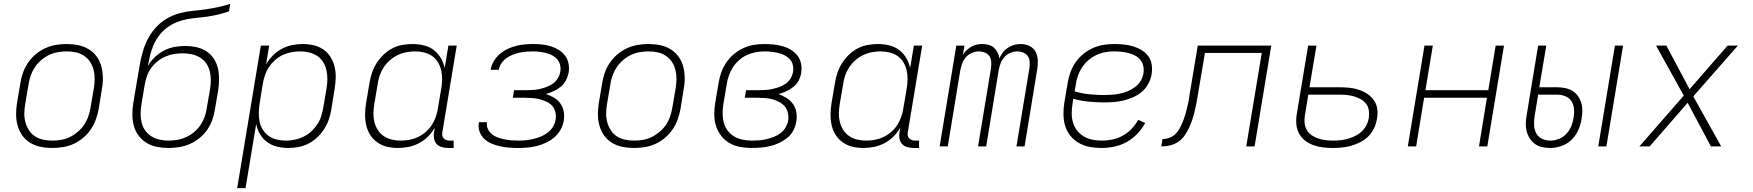

<svg xmlns="http://www.w3.org/2000/svg" viewBox="-20 -755 9040 990"><path d="M249 8Q218 8 189 2Q160 -4 136 -18.5Q112 -33 95.5 -56Q79 -79 71 -107Q63 -135 63 -165Q63 -195 68 -226L85 -326Q89 -353 98.5 -380Q108 -407 124.5 -431.5Q141 -456 164.5 -475.5Q188 -495 214.5 -507Q241 -519 269 -523.5Q297 -528 324 -528Q355 -528 384 -522Q413 -516 437 -501.5Q461 -487 478 -464Q495 -441 502.5 -413Q510 -385 510.5 -355Q511 -325 505 -294L489 -194Q484 -167 474.5 -140Q465 -113 448.5 -88.5Q432 -64 409 -44.5Q386 -25 359.5 -13Q333 -1 304.5 3.5Q276 8 249 8ZM250 -30Q272 -30 295.5 -34Q319 -38 340.5 -48.5Q362 -59 381.5 -75.5Q401 -92 414.5 -112.5Q428 -133 435.5 -155.5Q443 -178 447 -201L464 -301Q468 -325 468 -349Q468 -373 462.5 -395Q457 -417 444.5 -436Q432 -455 413 -467.5Q394 -480 371.5 -485Q349 -490 324 -490Q302 -490 278.5 -486Q255 -482 233 -471.5Q211 -461 192 -444.5Q173 -428 159.5 -407.5Q146 -387 138 -364.5Q130 -342 127 -319L110 -219Q106 -195 105.5 -171Q105 -147 111 -125Q117 -103 129 -84Q141 -65 160 -52.5Q179 -40 202 -35Q225 -30 250 -30Z M849 8Q819 8 790 2.5Q761 -3 737 -17.5Q713 -32 695.5 -54.5Q678 -77 670.5 -104.5Q663 -132 662.5 -162Q662 -192 667 -222L693 -377Q698 -409 704.5 -441Q711 -473 721.5 -505Q732 -537 749.5 -567Q767 -597 791.5 -621.5Q816 -646 846 -662.5Q876 -679 908.5 -687.5Q941 -696 973.5 -699Q1006 -702 1038 -706.5Q1070 -711 1103 -718Q1136 -725 1167 -735L1161 -697Q1134 -687 1107 -680.5Q1080 -674 1053 -670Q1026 -666 998.5 -663.5Q971 -661 944 -656Q917 -651 890 -640Q863 -629 840 -611.5Q817 -594 799.5 -570.5Q782 -547 771 -521Q760 -495 753.5 -468Q747 -441 742 -414Q756 -439 778 -460Q800 -481 826 -494.5Q852 -508 880 -513Q908 -518 935 -518Q964 -518 992 -512Q1020 -506 1043.5 -491Q1067 -476 1082 -453Q1097 -430 1103.5 -403Q1110 -376 1109.5 -347Q1109 -318 1105 -289L1088 -190Q1084 -163 1074.5 -136.5Q1065 -110 1048.5 -86Q1032 -62 1008.5 -43Q985 -24 958.5 -12.5Q932 -1 904 3.5Q876 8 849 8ZM850 -30Q872 -30 895 -34Q918 -38 940 -48Q962 -58 981 -74Q1000 -90 1013.5 -110Q1027 -130 1035 -152Q1043 -174 1046 -197L1063 -295Q1067 -319 1067 -342.5Q1067 -366 1061.5 -388Q1056 -410 1043 -428.5Q1030 -447 1011 -458.5Q992 -470 969 -475Q946 -480 922 -480Q900 -480 877.5 -476.5Q855 -473 833 -463.5Q811 -454 792 -438.5Q773 -423 759 -403.5Q745 -384 737.5 -362Q730 -340 726 -317L709 -215Q705 -192 705 -168Q705 -144 710.5 -122Q716 -100 729 -82Q742 -64 761 -52Q780 -40 803 -35Q826 -30 850 -30Z M1203 215 1325 -520H1368L1352 -423Q1366 -448 1387 -469Q1408 -490 1433.5 -503.5Q1459 -517 1486.5 -522.5Q1514 -528 1541 -528Q1570 -528 1598 -521.5Q1626 -515 1648.5 -499Q1671 -483 1685 -460Q1699 -437 1705.5 -409.5Q1712 -382 1711 -353Q1710 -324 1705 -294L1689 -194Q1685 -168 1676.5 -142Q1668 -116 1653 -92Q1638 -68 1617 -48Q1596 -28 1571.5 -15Q1547 -2 1519.5 3Q1492 8 1466 8Q1436 8 1408 1Q1380 -6 1357.5 -22.5Q1335 -39 1320.5 -63.5Q1306 -88 1301 -116L1246 215ZM1454 -30Q1476 -30 1499 -34.5Q1522 -39 1544 -49.5Q1566 -60 1584 -76.5Q1602 -93 1615.5 -113Q1629 -133 1636 -155.5Q1643 -178 1647 -201L1664 -301Q1668 -325 1668 -348.5Q1668 -372 1663 -394Q1658 -416 1646 -435Q1634 -454 1615.5 -466.5Q1597 -479 1574.5 -484.5Q1552 -490 1528 -490Q1506 -490 1483.5 -486Q1461 -482 1439 -472Q1417 -462 1398.5 -445.5Q1380 -429 1367 -409.5Q1354 -390 1346.5 -367.5Q1339 -345 1335 -323L1319 -223Q1315 -199 1314.5 -175Q1314 -151 1318.5 -128.5Q1323 -106 1335 -86.5Q1347 -67 1365.5 -54Q1384 -41 1407 -35.5Q1430 -30 1454 -30Z M2032 8Q2003 8 1975.5 1.5Q1948 -5 1925.5 -21Q1903 -37 1888.5 -60Q1874 -83 1868 -110.5Q1862 -138 1862.5 -167Q1863 -196 1868 -226L1885 -326Q1889 -352 1897.5 -378Q1906 -404 1921 -428Q1936 -452 1956.5 -472Q1977 -492 2001.5 -505Q2026 -518 2053.5 -523Q2081 -528 2107 -528Q2137 -528 2165.5 -521Q2194 -514 2216 -497.5Q2238 -481 2252.5 -456.5Q2267 -432 2273 -404L2292 -520H2335L2261 -74Q2259 -65 2260.5 -56.5Q2262 -48 2267.5 -42Q2273 -36 2281 -33Q2289 -30 2298 -30H2319V8H2291Q2274 8 2258 3.5Q2242 -1 2231.5 -12.5Q2221 -24 2218 -40.5Q2215 -57 2218 -74L2222 -97Q2208 -72 2187 -51Q2166 -30 2140 -16.5Q2114 -3 2086.5 2.5Q2059 8 2032 8ZM2046 -30Q2068 -30 2090.5 -34Q2113 -38 2134.5 -48Q2156 -58 2175 -74.5Q2194 -91 2206.5 -110.5Q2219 -130 2227 -152.5Q2235 -175 2238 -197L2255 -297Q2259 -321 2259.5 -345Q2260 -369 2255 -391.5Q2250 -414 2238.5 -433.5Q2227 -453 2208.5 -466Q2190 -479 2167 -484.5Q2144 -490 2120 -490Q2098 -490 2074.5 -485.5Q2051 -481 2029.5 -470.5Q2008 -460 1989.5 -443.5Q1971 -427 1958 -407Q1945 -387 1937.5 -364.5Q1930 -342 1927 -319L1910 -219Q1906 -195 1905.5 -171.5Q1905 -148 1910.5 -126Q1916 -104 1928 -85Q1940 -66 1958.5 -53.5Q1977 -41 1999.5 -35.5Q2022 -30 2046 -30Z M2650 8Q2626 8 2603 6Q2580 4 2557.5 -1Q2535 -6 2514 -15Q2493 -24 2477 -39Q2461 -54 2453 -76Q2445 -98 2449 -121V-125H2491V-123Q2488 -105 2496 -89Q2504 -73 2517 -62.5Q2530 -52 2547 -46Q2564 -40 2581.5 -36.5Q2599 -33 2617.5 -31.5Q2636 -30 2654 -30Q2673 -30 2692 -32Q2711 -34 2730.5 -38.5Q2750 -43 2769 -51Q2788 -59 2804.5 -71.5Q2821 -84 2831.5 -102Q2842 -120 2845 -139Q2848 -159 2843.5 -177.5Q2839 -196 2827 -209.5Q2815 -223 2797.5 -231Q2780 -239 2762 -243.5Q2744 -248 2724.5 -249.5Q2705 -251 2685 -251H2624L2631 -290H2692Q2710 -290 2727.5 -291Q2745 -292 2762.5 -296Q2780 -300 2798 -306.5Q2816 -313 2831 -324Q2846 -335 2856 -351Q2866 -367 2869 -385Q2872 -403 2868 -420Q2864 -437 2853 -449.5Q2842 -462 2827.5 -469.5Q2813 -477 2796 -481.5Q2779 -486 2761.5 -488Q2744 -490 2726 -490Q2709 -490 2691.5 -488.5Q2674 -487 2657 -483Q2640 -479 2623 -472.5Q2606 -466 2591 -455Q2576 -444 2565.5 -428.5Q2555 -413 2552 -396V-395H2510V-397Q2514 -419 2526.5 -440Q2539 -461 2557 -476.5Q2575 -492 2596 -502Q2617 -512 2639.5 -518Q2662 -524 2684.5 -526Q2707 -528 2729 -528Q2753 -528 2776 -525.5Q2799 -523 2821 -516Q2843 -509 2862 -497Q2881 -485 2894 -467.5Q2907 -450 2911.5 -427Q2916 -404 2912 -380Q2908 -360 2898 -340.5Q2888 -321 2871 -307.5Q2854 -294 2834.5 -285Q2815 -276 2795 -270Q2817 -263 2836.5 -251.5Q2856 -240 2869 -222Q2882 -204 2886.5 -181Q2891 -158 2887 -134V-133Q2883 -109 2870.5 -86.5Q2858 -64 2838.5 -47Q2819 -30 2795 -19Q2771 -8 2747 -2Q2723 4 2698.5 6Q2674 8 2650 8Z M3249 8Q3218 8 3189 2Q3160 -4 3136 -18.5Q3112 -33 3095.5 -56Q3079 -79 3071 -107Q3063 -135 3063 -165Q3063 -195 3068 -226L3085 -326Q3089 -353 3098.5 -380Q3108 -407 3124.5 -431.5Q3141 -456 3164.5 -475.5Q3188 -495 3214.5 -507Q3241 -519 3269 -523.5Q3297 -528 3324 -528Q3355 -528 3384 -522Q3413 -516 3437 -501.5Q3461 -487 3478 -464Q3495 -441 3502.5 -413Q3510 -385 3510.5 -355Q3511 -325 3505 -294L3489 -194Q3484 -167 3474.5 -140Q3465 -113 3448.5 -88.5Q3432 -64 3409 -44.5Q3386 -25 3359.5 -13Q3333 -1 3304.5 3.5Q3276 8 3249 8ZM3250 -30Q3272 -30 3295.5 -34Q3319 -38 3340.5 -48.5Q3362 -59 3381.5 -75.5Q3401 -92 3414.5 -112.5Q3428 -133 3435.5 -155.5Q3443 -178 3447 -201L3464 -301Q3468 -325 3468 -349Q3468 -373 3462.5 -395Q3457 -417 3444.5 -436Q3432 -455 3413 -467.5Q3394 -480 3371.5 -485Q3349 -490 3324 -490Q3302 -490 3278.5 -486Q3255 -482 3233 -471.5Q3211 -461 3192 -444.5Q3173 -428 3159.5 -407.5Q3146 -387 3138 -364.5Q3130 -342 3127 -319L3110 -219Q3106 -195 3105.5 -171Q3105 -147 3111 -125Q3117 -103 3129 -84Q3141 -65 3160 -52.5Q3179 -40 3202 -35Q3225 -30 3250 -30Z M3856 8Q3825 8 3795.5 2.5Q3766 -3 3741 -17.5Q3716 -32 3698.5 -55Q3681 -78 3672 -105.5Q3663 -133 3663 -164Q3663 -195 3668 -226L3685 -326Q3689 -353 3698.5 -380Q3708 -407 3724 -431Q3740 -455 3762.5 -474.5Q3785 -494 3812 -506.5Q3839 -519 3866.5 -523.5Q3894 -528 3921 -528Q3945 -528 3969 -525.5Q3993 -523 4016 -516.5Q4039 -510 4058.5 -498Q4078 -486 4092 -468Q4106 -450 4110.5 -426.5Q4115 -403 4111 -379Q4108 -359 4098 -339.5Q4088 -320 4070.5 -306.5Q4053 -293 4033.5 -284Q4014 -275 3994 -270Q4016 -262 4036 -249.5Q4056 -237 4069 -218.5Q4082 -200 4086 -176Q4090 -152 4086 -128Q4082 -104 4070.5 -82Q4059 -60 4039 -44Q4019 -28 3996.5 -17.5Q3974 -7 3950.5 -1.5Q3927 4 3903 6Q3879 8 3856 8ZM3857 -30Q3876 -30 3894.5 -31.5Q3913 -33 3932 -37.5Q3951 -42 3969.5 -49Q3988 -56 4004 -68Q4020 -80 4030.5 -97.5Q4041 -115 4044 -134Q4047 -154 4042.5 -173Q4038 -192 4026.5 -206Q4015 -220 3998 -229Q3981 -238 3963 -243Q3945 -248 3925 -249.5Q3905 -251 3885 -251H3820L3827 -290H3892Q3909 -290 3926.5 -291Q3944 -292 3962 -296Q3980 -300 3997.5 -306Q4015 -312 4030.5 -323Q4046 -334 4056 -350Q4066 -366 4069 -384Q4072 -402 4068 -419.5Q4064 -437 4052.5 -449.5Q4041 -462 4025.5 -470Q4010 -478 3992.5 -482Q3975 -486 3957.5 -488Q3940 -490 3921 -490Q3899 -490 3875.5 -485.5Q3852 -481 3830.5 -471Q3809 -461 3790 -444Q3771 -427 3758.5 -407Q3746 -387 3738 -364.5Q3730 -342 3727 -319L3710 -219Q3706 -195 3706 -170.5Q3706 -146 3712 -123.5Q3718 -101 3731.5 -82.5Q3745 -64 3764.5 -52Q3784 -40 3808 -35Q3832 -30 3857 -30Z M4432 8Q4403 8 4375.5 1.5Q4348 -5 4325.5 -21Q4303 -37 4288.5 -60Q4274 -83 4268 -110.5Q4262 -138 4262.5 -167Q4263 -196 4268 -226L4285 -326Q4289 -352 4297.5 -378Q4306 -404 4321 -428Q4336 -452 4356.5 -472Q4377 -492 4401.5 -505Q4426 -518 4453.5 -523Q4481 -528 4507 -528Q4537 -528 4565.5 -521Q4594 -514 4616 -497.5Q4638 -481 4652.5 -456.5Q4667 -432 4673 -404L4692 -520H4735L4661 -74Q4659 -65 4660.5 -56.5Q4662 -48 4667.5 -42Q4673 -36 4681 -33Q4689 -30 4698 -30H4719V8H4691Q4674 8 4658 3.5Q4642 -1 4631.5 -12.5Q4621 -24 4618 -40.5Q4615 -57 4618 -74L4622 -97Q4608 -72 4587 -51Q4566 -30 4540 -16.5Q4514 -3 4486.5 2.5Q4459 8 4432 8ZM4446 -30Q4468 -30 4490.5 -34Q4513 -38 4534.5 -48Q4556 -58 4575 -74.5Q4594 -91 4606.5 -110.5Q4619 -130 4627 -152.5Q4635 -175 4638 -197L4655 -297Q4659 -321 4659.5 -345Q4660 -369 4655 -391.5Q4650 -414 4638.5 -433.5Q4627 -453 4608.5 -466Q4590 -479 4567 -484.5Q4544 -490 4520 -490Q4498 -490 4474.5 -485.5Q4451 -481 4429.5 -470.5Q4408 -460 4389.5 -443.5Q4371 -427 4358 -407Q4345 -387 4337.5 -364.5Q4330 -342 4327 -319L4310 -219Q4306 -195 4305.5 -171.5Q4305 -148 4310.5 -126Q4316 -104 4328 -85Q4340 -66 4358.5 -53.5Q4377 -41 4399.5 -35.5Q4422 -30 4446 -30Z M4825 0 4911 -520H4953L4945 -473Q4953 -486 4964.5 -496.5Q4976 -507 4989 -514.5Q5002 -522 5016.5 -525Q5031 -528 5045 -528Q5062 -528 5078 -523.5Q5094 -519 5105 -509Q5116 -499 5123.5 -484.5Q5131 -470 5133 -454Q5140 -470 5151 -484.5Q5162 -499 5177.5 -509Q5193 -519 5209.5 -523.5Q5226 -528 5243 -528Q5267 -528 5288 -518Q5309 -508 5319.5 -488.5Q5330 -469 5331 -445Q5332 -421 5328 -397L5263 0H5221L5288 -404Q5290 -420 5289 -436.5Q5288 -453 5279.5 -465.5Q5271 -478 5256 -484Q5241 -490 5225 -490Q5207 -490 5188.5 -482Q5170 -474 5157.5 -459Q5145 -444 5138.5 -426Q5132 -408 5129 -390L5065 0H5023L5090 -404Q5092 -420 5091 -436.5Q5090 -453 5081.5 -465.5Q5073 -478 5058 -484Q5043 -490 5027 -490Q5009 -490 4990.5 -482Q4972 -474 4959.5 -459Q4947 -444 4940.5 -426Q4934 -408 4931 -390L4867 0Z M5660 8Q5628 8 5598.5 2.5Q5569 -3 5543.5 -17.5Q5518 -32 5499.5 -54.5Q5481 -77 5472.5 -105Q5464 -133 5463.5 -164Q5463 -195 5468 -226L5485 -326Q5489 -353 5498.5 -380Q5508 -407 5524.5 -431.5Q5541 -456 5564.5 -475.5Q5588 -495 5615 -507Q5642 -519 5669.5 -523.5Q5697 -528 5725 -528Q5750 -528 5775 -525.5Q5800 -523 5823 -516Q5846 -509 5866.5 -496.5Q5887 -484 5901 -465Q5915 -446 5918.5 -421.5Q5922 -397 5918 -372Q5914 -347 5901 -323Q5888 -299 5868 -282Q5848 -265 5823.5 -254Q5799 -243 5774 -237Q5749 -231 5723.5 -229Q5698 -227 5674 -227Q5632 -227 5592 -231Q5552 -235 5514 -246L5510 -219Q5506 -194 5506 -169.5Q5506 -145 5513 -122Q5520 -99 5534.5 -81Q5549 -63 5569.5 -51Q5590 -39 5614 -34.5Q5638 -30 5663 -30Q5690 -30 5717.5 -36Q5745 -42 5770 -56Q5795 -70 5815 -91Q5835 -112 5849 -137L5885 -121Q5869 -91 5844 -65Q5819 -39 5789 -22.5Q5759 -6 5725.5 1Q5692 8 5660 8ZM5674 -265Q5694 -265 5714.5 -266.5Q5735 -268 5755.5 -272.5Q5776 -277 5795.5 -285Q5815 -293 5833 -306.5Q5851 -320 5862 -338.5Q5873 -357 5876 -377Q5879 -397 5875 -415Q5871 -433 5860 -446.5Q5849 -460 5833 -468.5Q5817 -477 5799 -481.5Q5781 -486 5762.5 -488Q5744 -490 5725 -490Q5702 -490 5679 -486Q5656 -482 5633.5 -471.5Q5611 -461 5592 -444.5Q5573 -428 5559.5 -407.5Q5546 -387 5538 -364.5Q5530 -342 5527 -319L5521 -284Q5557 -273 5596 -269Q5635 -265 5674 -265Z M6406 0 6486 -482H6193L6157 -269Q6154 -247 6149.5 -225Q6145 -203 6140 -181.5Q6135 -160 6128 -138.5Q6121 -117 6111 -96Q6101 -75 6087.5 -55.5Q6074 -36 6054 -23Q6034 -10 6012 -5Q5990 0 5968 0L5974 -38Q5988 -38 6002.5 -42Q6017 -46 6030 -55Q6043 -64 6052 -76.5Q6061 -89 6068 -103Q6075 -117 6080.5 -131Q6086 -145 6090 -159Q6094 -173 6098 -187.5Q6102 -202 6105 -216.5Q6108 -231 6110.5 -245Q6113 -259 6115 -274L6156 -520H6535L6449 0Z M6853 8Q6827 8 6801.5 5Q6776 2 6752.5 -6.5Q6729 -15 6709.5 -30Q6690 -45 6678.5 -66Q6667 -87 6664.5 -112.5Q6662 -138 6666 -164L6725 -520H6768L6732 -305H6887Q6913 -305 6938 -302.5Q6963 -300 6987 -292Q7011 -284 7031 -270.5Q7051 -257 7064.5 -237.5Q7078 -218 7081.5 -193Q7085 -168 7080 -142Q7076 -118 7065.5 -95Q7055 -72 7037 -53.5Q7019 -35 6996 -23Q6973 -11 6949 -4Q6925 3 6901 5.5Q6877 8 6853 8ZM6854 -30Q6873 -30 6892 -32Q6911 -34 6930 -39.5Q6949 -45 6967.5 -54Q6986 -63 7001.5 -77.5Q7017 -92 7026 -110Q7035 -128 7038 -147Q7041 -167 7038 -186Q7035 -205 7024 -219.5Q7013 -234 6997 -243Q6981 -252 6963 -257.5Q6945 -263 6926 -265Q6907 -267 6887 -267H6726L6708 -158Q6705 -138 6707 -119Q6709 -100 6718.5 -84Q6728 -68 6743.5 -57.5Q6759 -47 6777 -41Q6795 -35 6814.5 -32.5Q6834 -30 6854 -30Z M7239 0 7325 -520H7368L7330 -290H7654L7692 -520H7735L7649 0H7606L7647 -251H7323L7282 0Z M8221 0 8307 -520H8349L8263 0ZM7973 8Q7952 8 7931.5 3.5Q7911 -1 7895 -12.5Q7879 -24 7868 -41Q7857 -58 7852 -78Q7847 -98 7847.5 -119Q7848 -140 7852 -162L7911 -520H7953L7917 -305H8008Q8029 -305 8049.5 -301Q8070 -297 8087 -287Q8104 -277 8115.5 -261Q8127 -245 8133 -226Q8139 -207 8139 -186Q8139 -165 8135 -143Q8131 -114 8118.5 -85.5Q8106 -57 8084 -35Q8062 -13 8032 -2.5Q8002 8 7973 8ZM7974 -30Q7996 -30 8018.5 -39Q8041 -48 8057 -65.5Q8073 -83 8082 -105Q8091 -127 8094 -149Q8098 -172 8096 -194Q8094 -216 8082.5 -233.5Q8071 -251 8051 -259Q8031 -267 8008 -267H7911L7893 -156Q7889 -133 7890 -110Q7891 -87 7901 -68Q7911 -49 7931 -39.5Q7951 -30 7974 -30Z M8433 0 8662 -262 8519 -520H8572L8692 -295L8888 -520H8941L8711 -258L8855 0H8802L8682 -225L8486 0Z"/></svg>

Font: Iosevka Extralight Extended
Style: Italic
Weight: 200
Width: 7
Italic angle: -9°
Monospace: yes
Designer: Belleve Invis
Foundry: Belleve Invis
Version: Version 32.5.0; ttfautohint (v1.8.4)